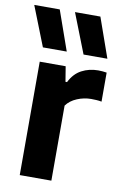

<svg xmlns="http://www.w3.org/2000/svg" viewBox="-108 -860 581 912"><g transform="rotate(10 182.0 -404.0)"><path d="M54 0V-547H179L191 -474H198.5Q219.5 -516.5 255.5 -535.5Q291.5 -554.5 335 -554.5Q346 -554.5 356.8 -553.5Q367.5 -552.5 376 -551V-411Q364 -413.5 350.8 -414.2Q337.5 -415 325.5 -415Q291 -415 258 -401.2Q225 -387.5 206.5 -362V0ZM253 -616.5 178 -808H300.5L368 -616.5ZM57 -616.5 -18.5 -808H104.5L172 -616.5Z"/></g></svg>

Font: Encode Sans SmCnd
Style: Bold
Weight: 700
Width: 4
Designer: Multiple Designers
Foundry: Impallari Type
Version: Version 3.002; ttfautohint (v1.8.3) -l 8 -r 50 -G 200 -x 14 